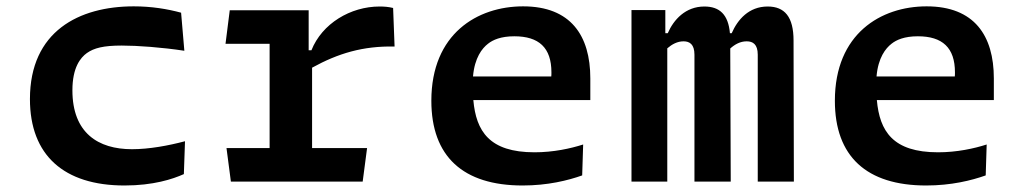

<svg xmlns="http://www.w3.org/2000/svg" viewBox="-20 -558 3140 590"><path d="M391 -538.5C223 -538.5 72 -462 72 -253.5C72 -81 176.5 12 362.5 12C451 12 510.5 -7.5 545 -23L548.5 -124C497.5 -110.5 438.5 -99.5 385.5 -99.5C281.5 -99.5 202.5 -149.5 202.5 -280.5C202.5 -351 227.5 -381 247 -395C269 -410.5 298 -418 354 -418C402.5 -418 477.5 -412.5 546.5 -402L536.5 -519C494 -530.5 445.5 -538.5 391 -538.5Z M928.5 -526.5H686L673 -423.5H808.5V-103H676L689.5 0H1094.5L1108 -103H939V-350C1019 -394 1095 -417 1192.5 -415L1188 -533.5C1174 -537 1160.5 -538 1146.5 -538C1057 -538 969.5 -485.5 937 -403.5H928.5Z M1479.5 -423.5C1494.5 -435.5 1519 -446.5 1560.5 -446.5C1636 -446.5 1674.5 -411.5 1674.5 -335.5C1674.5 -331 1674.5 -327 1674 -323H1433.5C1438.5 -381 1461.5 -409.5 1479.5 -423.5ZM1305.5 -248.5C1305.5 -77 1403 12 1586 12C1663 12 1725.5 -3.5 1769 -19L1772 -114C1733 -101.5 1680.5 -90 1622.5 -90C1483.5 -90 1443 -155 1434.5 -250.5H1794V-317C1794 -448.5 1734 -538.5 1587.5 -538.5C1447 -538.5 1305.5 -454.5 1305.5 -248.5Z M2225.5 0 2224 -409C2238.5 -422 2255 -431 2274.5 -431C2293.5 -431 2308.5 -422 2308.5 -390V0H2419.5L2418.5 -433.5C2418.5 -506.5 2391 -538 2339 -538C2281 -538 2246.5 -497.5 2228.5 -456H2223C2218 -513 2191.5 -538 2144.5 -538C2086.5 -538 2050 -497.5 2032 -456H2024.5V-527H1920.5V0H2030.5V-409.5C2045 -422 2061.5 -431 2080.5 -431C2099 -431 2114 -422 2114 -390V0Z M2719.5 -423.5C2734.5 -435.5 2759 -446.5 2800.5 -446.5C2876 -446.5 2914.5 -411.5 2914.5 -335.5C2914.5 -331 2914.5 -327 2914 -323H2673.5C2678.5 -381 2701.5 -409.5 2719.5 -423.5ZM2545.5 -248.5C2545.5 -77 2643 12 2826 12C2903 12 2965.5 -3.5 3009 -19L3012 -114C2973 -101.5 2920.5 -90 2862.5 -90C2723.5 -90 2683 -155 2674.5 -250.5H3034V-317C3034 -448.5 2974 -538.5 2827.5 -538.5C2687 -538.5 2545.5 -454.5 2545.5 -248.5Z"/></svg>

Font: Monaspace Argon SemiBold
Style: Regular
Weight: 600
Designer: Riley Cran & the Lettermatic Team
Foundry: Lettermatic
Version: Version 1.000 (Monaspace Argon)